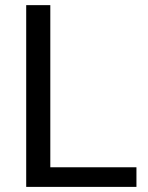

<svg xmlns="http://www.w3.org/2000/svg" viewBox="-20 -731 578 751"><path d="M176.8 -76.7H513.7V0H82.5V-710.9H176.8Z"/></svg>

Font: f72954
Style: 9700840
Weight: 400
Designer: Google
Version: Version 2.137; 2017